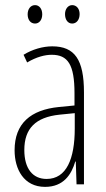

<svg xmlns="http://www.w3.org/2000/svg" viewBox="-20 -720 416 750"><path d="M88 -664C88 -643 99 -628 117 -628C133 -628 145 -642 145 -664C145 -686 133 -700 117 -700C99 -700 88 -684 88 -664ZM234 -665C234 -643 245 -628 262 -628C279 -628 291 -643 291 -665C291 -687 278 -700 262 -700C246 -700 234 -685 234 -665ZM184 -539C147 -539 106 -527 72 -506L86 -476C123 -498 156 -506 182 -506C245 -506 271 -468 271 -356V-308L210 -302C100 -291 37 -238 37 -133C37 -59 73 10 156 10C228 10 259 -38 274 -89H276L279 0H308V-359C308 -487 272 -539 184 -539ZM212 -272 272 -278V-218C272 -100 240 -21 162 -21C108 -21 75 -61 75 -134C75 -218 119 -262 212 -272Z"/></svg>

Font: Noto Sans Devanagari UI ExtraCondensed ExtraLight
Style: Regular
Weight: 200
Width: 2
Designer: Jelle Bosma - Monotype Design Team
Foundry: Monotype Imaging Inc.
Version: Version 2.004